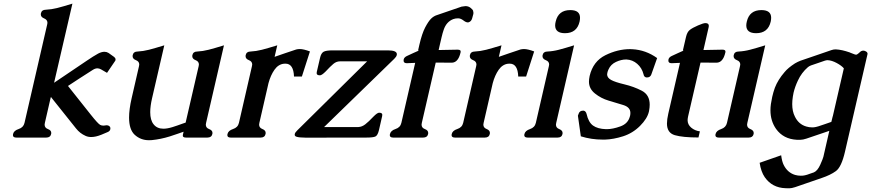

<svg xmlns="http://www.w3.org/2000/svg" viewBox="-20 -749 4805 1059"><path d="M259.8 -211.9 227.5 -71.3Q226.6 -65.9 226.1 -61.5Q226.1 -43.9 244.4 -37.1Q262.7 -30.3 262.7 -16.1Q262.7 -13.2 262.2 -10.3Q257.8 9.8 235.4 9.8H69.8Q51.3 9.8 51.3 -3.9Q51.3 -6.8 52.2 -10.3Q56.6 -28.8 83 -37.4Q109.4 -45.9 115.2 -71.3L240.2 -613.8Q241.2 -618.7 241.7 -623Q241.7 -640.1 223.4 -647.5Q205.1 -654.8 205.1 -669.4Q205.1 -672.4 205.6 -675.3Q210 -695.3 232.4 -695.3Q263.2 -696.8 295.4 -704.8Q327.6 -712.9 379.4 -729L278.3 -292.5L458.5 -414.1Q495.1 -439 521.5 -453.6Q540.5 -463.4 556.2 -463.4Q568.4 -463.4 578.6 -457L609.9 -434.6Q617.2 -428.7 617.2 -421.4Q617.2 -419.9 617.2 -418Q616.2 -413.6 612.8 -409.7L570.3 -347.2L537.6 -366.2Q527.3 -372.1 517.1 -372.1Q505.4 -372.1 492.2 -363.8Q409.2 -311 355 -274.9L481 -116.2Q520.5 -66.4 532.7 -60.1Q540.5 -56.2 549.3 -56.2Q552.7 -56.2 556.6 -56.6Q562 -58.1 566.9 -58.1Q585 -58.1 588.9 -43.9Q589.4 -39.1 588.4 -36.1Q585.9 -25.4 573.7 -20.5L539.1 -5.9Q507.8 6.8 482.9 6.8Q465.8 6.8 452.1 0.5Q420.9 -13.2 399.4 -40.5L262.2 -212.4Q264.6 -214.4 265.1 -214.8Q264.2 -214.8 259.8 -211.9Z M1116.7 -71.3Q1115.7 -65.9 1115.2 -61.5Q1115.2 -43.9 1133.5 -37.1Q1151.9 -30.3 1151.9 -16.1Q1151.9 -13.2 1151.4 -10.3Q1147 9.8 1124 9.8H1005.4Q984.9 9.8 988.8 -6.3L992.7 -22.5Q982.4 -19 959.5 -11Q936.5 -2.9 916.5 3.4Q866.7 19 816.4 23.9Q808.6 24.4 801.3 24.4Q755.9 24.4 723.1 -5.4Q691.9 -34.2 691.9 -100.6Q691.9 -145.5 706.1 -207.5L746.6 -383.8Q747.6 -388.7 748 -393.1Q748 -410.2 729.7 -417.2Q711.4 -424.3 711.4 -439Q711.4 -441.9 711.9 -444.8Q716.3 -464.8 738.8 -464.8Q769.5 -466.3 801.8 -474.6Q834 -482.9 886.2 -499L818.8 -207.5Q808.6 -163.1 808.6 -130.4Q808.6 -86.4 827.1 -63.5Q846.2 -39.1 881.3 -39.1Q902.3 -39.1 931.2 -47.9Q940.9 -50.8 959 -57.1Q977.1 -63.5 989.3 -67.9Q992.2 -68.8 998 -70.8L1003.9 -72.8L1075.7 -383.8Q1076.7 -388.7 1077.1 -393.1Q1077.1 -410.2 1058.8 -417.2Q1040.5 -424.3 1040.5 -439Q1040.5 -441.9 1041 -444.8Q1045.4 -464.8 1067.9 -464.8Q1098.6 -466.3 1130.9 -474.6Q1163.1 -482.9 1215.3 -499Z M1460.9 -290.5 1410.6 -71.3Q1409.2 -65.9 1409.2 -61.5Q1409.2 -44.4 1427.2 -37.4Q1445.3 -30.3 1445.3 -16.1Q1445.3 -13.2 1444.8 -10.3Q1440.4 9.8 1418 9.8H1252.4Q1233.9 9.8 1233.9 -3.9Q1233.9 -6.8 1234.9 -10.3Q1239.3 -28.8 1265.6 -37.4Q1292 -45.9 1297.9 -71.3L1369.6 -383.8Q1370.6 -388.7 1371.1 -393.1Q1371.1 -410.2 1352.8 -417.2Q1334.5 -424.3 1334.5 -439Q1334.5 -441.9 1335 -444.8Q1339.4 -464.8 1361.8 -464.8Q1392.6 -466.3 1424.8 -474.6Q1457 -482.9 1509.3 -499L1494.6 -435.5L1549.8 -454.6Q1590.8 -468.8 1613.8 -476.1Q1623 -478.5 1633.8 -478.5Q1654.3 -478.5 1689.5 -465.3L1645 -326.7H1601.6Q1599.1 -397.9 1554.7 -397.9Q1549.8 -397.9 1545.4 -397.5Q1514.6 -394 1493.7 -364Q1472.7 -334 1460.9 -290.5Z M2154.3 -424.3 1767.6 -48.3H1957Q1976.6 -49.3 1994.6 -63.2Q2012.7 -77.1 2040 -106Q2061 -127.4 2071.3 -127.4Q2092.3 -127.4 2087.9 -108.9L2070.3 -31.7Q2063.5 -2.9 2051.5 3.4Q2039.6 9.8 2001 9.8L1666.5 10.3Q1628.9 9.8 1616.2 5.4Q1605.5 2.4 1605.5 -5.9Q1605.5 -8.3 1606 -10.3Q1607.9 -18.6 1620.1 -30.3L2004.9 -410.6H1855Q1835.4 -410.6 1818.8 -396.7Q1802.2 -382.8 1775.9 -354.5Q1754.9 -333.5 1744.6 -333.5Q1723.1 -333.5 1727.1 -351.6L1745.1 -429.2Q1751 -455.6 1764.6 -463.4Q1778.3 -471.2 1814.9 -471.2H2118.7Q2168.9 -471.2 2168.9 -450.2Q2168.9 -448.2 2168.5 -445.8Q2166.5 -436 2154.3 -424.3Z M2405.8 -501.5 2399.4 -473.1 2504.4 -475.1Q2523.9 -475.1 2520.5 -460.4Q2517.1 -445.3 2512.2 -434.6Q2498 -403.3 2471.2 -403.3L2383.3 -403.8L2306.6 -71.3Q2305.7 -65.9 2305.2 -61.5Q2305.2 -43.9 2323.5 -37.1Q2341.8 -30.3 2341.8 -15.6Q2341.8 -12.7 2341.3 -9.8Q2336.9 9.8 2314 9.8H2148.4Q2129.9 9.8 2129.9 -3.9Q2129.9 -6.8 2130.9 -9.8Q2135.3 -28.8 2161.6 -37.4Q2188 -45.9 2193.8 -71.3L2270 -402.3L2224.1 -400.4Q2205.6 -400.4 2206.1 -415Q2206.1 -417.5 2206.5 -419.9V-420.9Q2209.5 -434.1 2227.1 -441.4Q2237.3 -445.8 2258.8 -456.1Q2280.3 -466.3 2287.1 -468.8Q2289.6 -469.7 2289.6 -470.2Q2289.6 -471.2 2286.1 -471.2L2293 -501.5Q2307.6 -564.5 2325.2 -597.9Q2342.8 -631.3 2357.4 -645.8Q2372.1 -660.2 2389.2 -665.5L2525.9 -712.4L2547.4 -715.3Q2563.5 -715.3 2575.4 -705.8Q2587.4 -696.3 2589.4 -689.7Q2591.3 -683.1 2591.3 -678.7Q2591.3 -675.3 2590.8 -671.9Q2588.9 -664.1 2584 -647Q2579.1 -629.9 2563 -625.5H2559.6Q2549.8 -625.5 2535.4 -636.7Q2521 -647.9 2506.3 -647.9Q2491.7 -647.9 2480 -643.6Q2441.9 -628.9 2427.2 -584.5Q2420.9 -566.4 2416 -545.2Q2411.1 -523.9 2405.8 -501.5Z M2697.8 -290.5 2647.5 -71.3Q2646 -65.9 2646 -61.5Q2646 -44.4 2664.1 -37.4Q2682.1 -30.3 2682.1 -16.1Q2682.1 -13.2 2681.6 -10.3Q2677.2 9.8 2654.8 9.8H2489.3Q2470.7 9.8 2470.7 -3.9Q2470.7 -6.8 2471.7 -10.3Q2476.1 -28.8 2502.4 -37.4Q2528.8 -45.9 2534.7 -71.3L2606.4 -383.8Q2607.4 -388.7 2607.9 -393.1Q2607.9 -410.2 2589.6 -417.2Q2571.3 -424.3 2571.3 -439Q2571.3 -441.9 2571.8 -444.8Q2576.2 -464.8 2598.6 -464.8Q2629.4 -466.3 2661.6 -474.6Q2693.8 -482.9 2746.1 -499L2731.4 -435.5L2786.6 -454.6Q2827.6 -468.8 2850.6 -476.1Q2859.9 -478.5 2870.6 -478.5Q2891.1 -478.5 2926.3 -465.3L2881.8 -326.7H2838.4Q2835.9 -397.9 2791.5 -397.9Q2786.6 -397.9 2782.2 -397.5Q2751.5 -394 2730.5 -364Q2709.5 -334 2697.8 -290.5Z M3125.5 -693.4Q3179.2 -693.4 3179.2 -650.9Q3179.2 -641.6 3176.8 -629.9Q3162.1 -565.9 3096.2 -565.9Q3042.5 -565.9 3042 -608.4Q3042 -618.2 3044.9 -629.9Q3059.6 -693.4 3125.5 -693.4ZM3047.9 -71.3Q3046.9 -65.9 3046.4 -61.5Q3046.4 -43.9 3064.5 -37.1Q3083 -29.8 3083 -15.6Q3083 -12.7 3082.5 -9.8Q3078.1 9.8 3055.7 9.8H2890.1Q2871.6 9.8 2871.6 -3.9Q2871.6 -6.8 2872.6 -9.8Q2877 -28.3 2903.3 -37.1Q2929.7 -45.9 2935.5 -71.3L3007.3 -383.8Q3008.3 -388.7 3008.8 -393.1Q3008.8 -410.2 2990.7 -417Q2972.2 -424.3 2972.2 -439Q2972.2 -441.9 2972.7 -444.8Q2977.1 -464.8 2999.5 -464.8Q3030.8 -466.3 3062.5 -474.6Q3094.7 -482.9 3146.5 -499Z M3548.3 -321.8H3546.4Q3532.2 -322.8 3529.3 -339.8Q3520.5 -374.5 3494.6 -397Q3468.8 -419.4 3435.1 -420.9H3433.1Q3406.7 -420.9 3377.7 -407.5Q3348.6 -394 3336.4 -366.2Q3331.5 -356 3330.1 -348.1Q3329.1 -343.3 3328.6 -338.9Q3328.6 -320.3 3350.6 -308.1Q3372.6 -295.9 3424.1 -283.7Q3475.6 -271.5 3519.5 -248.8Q3563.5 -226.1 3563.5 -171.9Q3563.5 -156.2 3560.1 -138.2L3559.1 -133.3Q3550.3 -94.7 3510 -54.4Q3469.7 -14.2 3416.7 2.7Q3363.8 19.5 3317.4 21H3303.7Q3241.7 21 3183.6 2.9L3167.5 -110.8L3171.9 -122.6Q3177.2 -138.7 3196.8 -138.7H3199.2Q3211.4 -136.2 3215.3 -120.6Q3225.6 -74.7 3251 -56.4Q3276.4 -38.1 3321.8 -36.6H3327.1Q3359.4 -36.6 3401.6 -51.8Q3443.8 -66.9 3454.1 -106.4L3455.1 -109.4Q3457 -118.2 3457 -126Q3457 -157.7 3417.7 -169.7Q3378.4 -181.6 3336.7 -194.1Q3294.9 -206.5 3261.7 -233.2Q3228.5 -259.8 3228.5 -298.3Q3228.5 -312 3231.9 -328.1L3232.4 -330.6Q3251.5 -411.1 3319.3 -444.6Q3387.2 -478 3455.1 -478Q3461.9 -478 3467.8 -477.5Q3542 -473.6 3604.5 -428.7L3572.3 -337.9Q3566.4 -321.8 3548.3 -321.8Z M3684.6 -400.4Q3666 -400.4 3666.5 -415Q3666.5 -417.5 3667 -419.9V-420.9Q3669.9 -434.1 3687.5 -441.4Q3697.8 -445.8 3719.2 -456.1Q3740.7 -466.3 3747.6 -468.8Q3750 -469.7 3750 -470.2Q3750 -471.2 3746.6 -471.2L3763.7 -544.9Q3770 -572.8 3784.9 -584.2Q3799.8 -595.7 3829.6 -608.6Q3859.4 -621.6 3870.6 -621.6Q3889.6 -621.6 3889.6 -606.4Q3889.6 -603 3888.7 -599.1L3859.9 -473.1L3964.8 -475.1Q3981.4 -475.1 3981.4 -464.4Q3981.4 -462.4 3981 -460.4Q3977.5 -445.3 3972.7 -434.6Q3958.5 -403.3 3931.6 -403.3L3843.8 -403.8L3775.4 -107.4Q3772.9 -96.2 3772.5 -86.4Q3772.5 -62 3792.2 -45.2Q3812 -28.3 3840.3 -24.4L3832.5 9.3Q3745.6 9.3 3702.1 -3.4Q3658.7 -16.1 3658.7 -67.4Q3658.7 -90.3 3666 -122.1L3730.5 -402.3Z M4179.7 -693.4Q4233.4 -693.4 4233.4 -650.9Q4233.4 -641.6 4231 -629.9Q4216.3 -565.9 4150.4 -565.9Q4096.7 -565.9 4096.2 -608.4Q4096.2 -618.2 4099.1 -629.9Q4113.8 -693.4 4179.7 -693.4ZM4102.1 -71.3Q4101.1 -65.9 4100.6 -61.5Q4100.6 -43.9 4118.7 -37.1Q4137.2 -29.8 4137.2 -15.6Q4137.2 -12.7 4136.7 -9.8Q4132.3 9.8 4109.9 9.8H3944.3Q3925.8 9.8 3925.8 -3.9Q3925.8 -6.8 3926.8 -9.8Q3931.2 -28.3 3957.5 -37.1Q3983.9 -45.9 3989.7 -71.3L4061.5 -383.8Q4062.5 -388.7 4063 -393.1Q4063 -410.2 4044.9 -417Q4026.4 -424.3 4026.4 -439Q4026.4 -441.9 4026.9 -444.8Q4031.2 -464.8 4053.7 -464.8Q4085 -466.3 4116.7 -474.6Q4148.9 -482.9 4200.7 -499Z M4573.2 -106.9 4634.3 -372.1Q4622.1 -386.7 4595 -401.4Q4567.9 -416 4545.4 -417H4543.9Q4537.1 -417 4528.8 -414.1Q4509.8 -407.7 4491 -401.1Q4472.2 -394.5 4453.1 -388.2Q4442.9 -384.3 4436 -378.4Q4400.9 -348.1 4380.9 -304.7Q4364.7 -270.5 4356.9 -237.3Q4354.5 -227.1 4353 -215.8Q4349.6 -193.8 4349.6 -174.8Q4349.6 -134.8 4364.3 -106Q4384.8 -63.5 4426.8 -51.3Q4442.4 -46.4 4459.5 -46.4Q4464.8 -46.4 4470.2 -46.9Q4479 -47.9 4493.7 -52.2Q4505.9 -56.2 4531.5 -64.9Q4557.1 -73.7 4565.4 -76.7L4572.8 -106.9ZM4554.2 -27.3 4427.7 15.6Q4408.2 22 4395.5 22H4375Q4300.8 18.1 4260.7 -37.6Q4229.5 -82 4229.5 -140.6Q4229.5 -157.2 4231.9 -174.8Q4234.9 -195.3 4239.3 -214.8Q4245.1 -240.7 4253.9 -265.1Q4270.5 -308.6 4307.6 -351.6Q4326.2 -374.5 4364.7 -399.4Q4378.9 -407.7 4395 -414.1Q4438 -428.7 4480.7 -443.4Q4523.4 -458 4565.9 -472.7Q4577.6 -476.6 4587.4 -476.6H4590.3Q4623 -475.1 4666.5 -460Q4670.9 -458.5 4671.9 -457.5Q4680.7 -453.6 4694.8 -448.7Q4698.2 -447.3 4701.7 -447.3Q4704.6 -447.3 4707 -448.7Q4718.3 -456.5 4722.7 -461.4Q4731 -469.7 4741.7 -469.7Q4747.1 -469.7 4751 -467.8Q4765.1 -462.4 4765.1 -452.6Q4765.1 -451.2 4764.6 -449.2L4640.6 87.9Q4621.1 172.4 4590.6 194.6Q4560.1 216.8 4511.7 232.9L4365.7 283.2Q4346.2 289.6 4333.5 289.6Q4320.3 289.6 4312.5 289.1Q4238.8 286.6 4198.2 228.5Q4177.2 198.2 4169.9 148.9Q4227.1 128.4 4288.6 107.4Q4293 142.1 4302.7 161.1Q4323.7 203.1 4365.2 215.8Q4380.9 220.2 4397 220.2Q4403.3 220.2 4408.7 219.7Q4418 218.8 4431.6 214.8Q4437.5 212.4 4448 209Q4458.5 205.6 4469.2 201.7Q4489.3 192.9 4504.2 159.7Q4519 126.5 4521.5 115.7Z"/></svg>

Font: Caudex
Style: Bold
Weight: 700
Italic angle: -13°
Version: Version 1.04